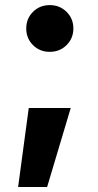

<svg xmlns="http://www.w3.org/2000/svg" viewBox="-20 -537 382 750"><path d="M50.8 193.4 92.3 -115.2H256.3L164.1 193.4ZM174.3 -334.5Q135.3 -334.5 108.9 -360.8Q82.5 -387.2 82.5 -425.8Q82.5 -464.4 108.9 -490.7Q135.3 -517.1 174.3 -517.1Q213.4 -517.1 240 -490.7Q266.6 -464.4 266.6 -425.8Q266.6 -387.2 240 -360.8Q213.4 -334.5 174.3 -334.5Z"/></svg>

Font: Inter 17pt ExtraBold
Style: Regular
Weight: 800
Version: Version 4.001;git-66647c0bb